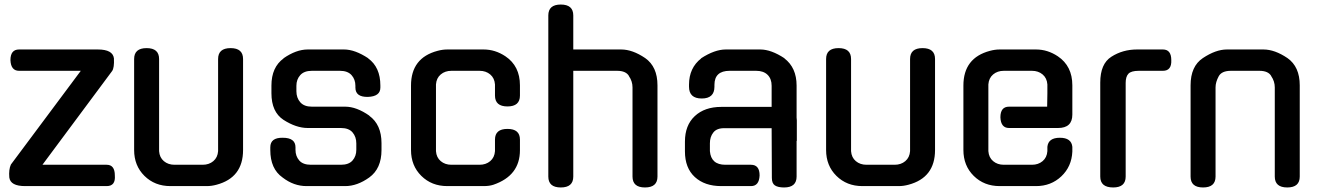

<svg xmlns="http://www.w3.org/2000/svg" viewBox="-20 -820 5805 846"><path d="M21 -38Q18 -73 28 -95L336 -508H64Q28 -508 26 -555Q26 -602 64 -602H411Q477 -602 482 -563Q484 -521 474 -507L167 -94H450Q486 -94 486 -47Q490 0 450 0H91Q26 0 21 -38Z M571 -159V-560Q571 -608 626 -608Q681 -608 681 -560V-154Q683 -126 702 -110Q721 -94 749 -94H873Q901 -94 920 -110Q939 -126 941 -154V-560Q941 -608 996 -608Q1051 -608 1051 -560V-159Q1051 -37 934 -6Q912 0 891 0H731Q662 0 616.5 -45Q571 -90 571 -159Z M1171 -159V-171Q1171 -214 1226 -213Q1282 -213 1282 -171V-160Q1282 -132 1298.5 -113Q1315 -94 1350 -94H1482Q1517 -94 1533.5 -113Q1550 -132 1550 -160V-188Q1550 -217 1533.5 -236.5Q1517 -256 1482 -256H1336Q1285 -256 1229 -292Q1176 -327 1176 -409V-443Q1176 -524 1230 -563H1229Q1285 -602 1336 -602H1496Q1544 -602 1603 -563H1602Q1656 -524 1656 -443V-434Q1656 -395 1601 -393Q1546 -392 1546 -434V-442Q1546 -470 1529 -489Q1512 -508 1478 -508H1354Q1320 -508 1303 -489Q1286 -470 1286 -442V-418Q1286 -389 1303 -369.5Q1320 -350 1354 -350H1501Q1551 -350 1608 -310H1607Q1661 -271 1661 -189V-159Q1661 -77 1607 -38Q1554 0 1501 0H1331Q1274 0 1225 -38Q1171 -76 1171 -159Z M1791 -443Q1791 -565 1908 -596Q1930 -602 1951 -602H2111Q2162 -602 2207 -572Q2271 -529 2271 -444V-399Q2271 -351 2216 -351Q2161 -351 2161 -399V-448Q2159 -476 2140 -492Q2121 -508 2093 -508H1969Q1941 -508 1922 -492Q1903 -476 1901 -448V-154Q1903 -126 1922 -110Q1941 -94 1969 -94H2093Q2121 -94 2140 -110Q2159 -126 2161 -154V-205Q2161 -252 2216 -252Q2271 -252 2271 -205V-158Q2271 -46 2154 -6Q2136 0 2111 0H1951Q1882 0 1836.5 -45Q1791 -90 1791 -159Z M2396 -42V-752Q2396 -800 2451 -800Q2506 -800 2506 -752V-602H2717Q2767 -602 2823 -564Q2877 -526 2877 -444V-42Q2877 6 2822 6Q2767 6 2767 -42V-435Q2767 -462 2751 -485L2752 -484Q2739 -508 2699 -508H2506V-42Q2506 6 2451 6Q2396 6 2396 -42Z M2998 -153V-196Q2998 -268 3041.5 -308.5Q3085 -349 3158 -349H3380V-442Q3380 -473 3362 -490.5Q3344 -508 3312 -508H3195Q3128 -508 3128 -446V-438Q3128 -386 3072 -386Q3016 -386 3016 -438V-447Q3016 -521 3070 -563H3069Q3129 -602 3178 -602H3330Q3378 -602 3437 -563H3436Q3490 -522 3490 -443V-302L3491 -290V-199H3490V-42Q3490 6 3435 6Q3408 6 3394.5 -3Q3381 -12 3381 -36L3380 -255H3177Q3139 -257 3123 -236Q3108 -217 3108 -189V-154Q3113 -94 3176 -94H3289Q3327 -94 3327 -47Q3325 0 3289 0H3158Q3085 0 3041.5 -40Q2998 -80 2998 -153Z M3620 -159V-560Q3620 -608 3675 -608Q3730 -608 3730 -560V-154Q3732 -126 3751 -110Q3770 -94 3798 -94H3922Q3950 -94 3969 -110Q3988 -126 3990 -154V-560Q3990 -608 4045 -608Q4100 -608 4100 -560V-159Q4100 -37 3983 -6Q3961 0 3940 0H3780Q3711 0 3665.5 -45Q3620 -90 3620 -159Z M4225 -443Q4225 -565 4342 -596Q4364 -602 4385 -602H4545Q4596 -602 4641 -572Q4705 -529 4705 -444V-315Q4705 -256 4642 -256H4426Q4390 -256 4388 -303Q4388 -350 4426 -350H4594L4595 -408V-448Q4593 -476 4574 -492Q4555 -508 4527 -508H4403Q4375 -508 4356 -492Q4337 -476 4335 -448V-154Q4337 -126 4356 -110Q4375 -94 4403 -94H4527Q4555 -94 4574 -110Q4593 -126 4595 -154V-173Q4599 -213 4650 -213Q4701 -213 4705 -173V-152Q4702 -86 4656.5 -43Q4611 0 4545 0H4385Q4316 0 4270.5 -45Q4225 -90 4225 -159Z M4828 -42V-456Q4828 -539 4877 -570Q4927 -602 4990 -602H5104Q5141 -602 5141 -555Q5143 -508 5104 -508H4998Q4964 -508 4952 -495Q4940 -482 4940 -455V-42Q4940 6 4885 6Q4828 6 4828 -42Z M5226 -42V-444Q5226 -528 5280 -564Q5337 -602 5386 -602H5547Q5597 -602 5653 -564Q5707 -526 5707 -444V-42Q5707 6 5652 6Q5597 6 5597 -42V-435Q5597 -462 5581 -485L5582 -484Q5569 -508 5529 -508H5404Q5363 -508 5350 -484Q5336 -458 5336 -435V-42Q5336 6 5281 6Q5226 6 5226 -42Z"/></svg>

Font: Gugi Cyrillic
Style: Regular
Weight: 400
Foundry: TAE System & Typefaces Co.
Version: Version 3.10 September 15, 2020